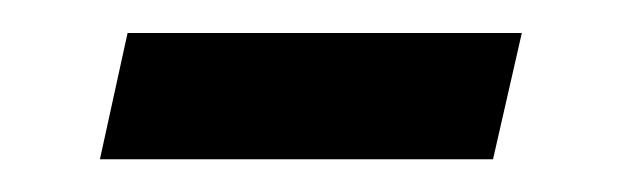

<svg xmlns="http://www.w3.org/2000/svg" viewBox="-20 -323 382 118"><path d="M41.4 -225.1 58.4 -302.7H300.7L283 -225.1Z"/></svg>

Font: Russolo 10pt ExtraLight
Style: Regular
Weight: 200
Designer: Micah Stupak-Hahn
Version: Version 1.000